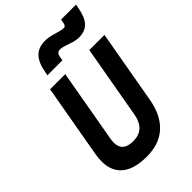

<svg xmlns="http://www.w3.org/2000/svg" viewBox="-277 -1049 1163 1163"><g transform="rotate(-45 305.0 -467.5)"><path d="M263.2 9.8Q139.6 9.8 86.9 -49.3Q48.3 -91.8 48.3 -164.1Q48.3 -191.4 53.7 -222.7L136.7 -693.4H266.6L183.6 -222.7Q180.7 -206.1 180.7 -191.9Q180.7 -114.3 271.5 -114.3Q370.1 -114.3 389.6 -222.7L472.7 -693.4H602.5L519.5 -222.7Q499.5 -107.9 434.6 -49.1Q369.6 9.8 263.2 9.8ZM185.5 -764.6 189.9 -789.1Q202.6 -858.9 234.9 -891.1Q267.1 -923.3 324.7 -923.3Q346.7 -923.3 372.3 -916.7Q397.9 -910.2 420.9 -903.3Q443.8 -896.5 457.5 -896.5Q473.6 -896.5 478 -919.4L482.4 -944.8H610.4L606 -920.4Q594.2 -853 564.7 -822Q535.2 -791 482.9 -791Q460.9 -791 435.8 -798.6Q410.6 -806.2 388.2 -814Q365.7 -821.8 351.6 -821.8Q323.7 -821.8 318.8 -793.9L313.5 -764.6Z"/></g></svg>

Font: CaskaydiaCove NFP
Style: Bold Italic
Weight: 700
Italic angle: -10°
Designer: Aaron Bell
Foundry: Saja Typeworks
Version: Version 2111.001; VTT 6.35;Nerd Fonts 3.1.1